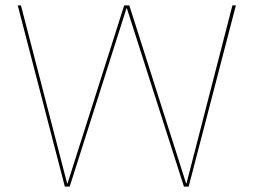

<svg xmlns="http://www.w3.org/2000/svg" viewBox="-20 -695 960 715"><path d="M221.5 0H239.5L451 -664H452.5L665 0H682.5L858.5 -675H845.5L674.5 -12H673L461.5 -675H442.5L231.5 -12H230L58 -675H46Z"/></svg>

Font: Anybody SemiExpanded Thin
Style: Regular
Weight: 250
Width: 6
Version: Version 1.113;gftools[0.9.25]